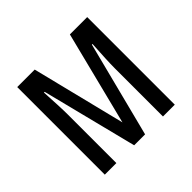

<svg xmlns="http://www.w3.org/2000/svg" viewBox="-136 -683 831 831"><g transform="rotate(-45 279.5 -268.0)"><path d="M493.7 -536.1V0H421.4V-295.9Q421.4 -318.8 423.1 -354.7Q424.8 -390.6 427.7 -437.5H423.8L312 0H245.1L134.8 -437.5H130.4Q132.8 -396.5 134.5 -358.6Q136.2 -320.8 136.2 -297.9V0H65.4V-536.1H172.4L279.3 -106L387.7 -536.1Z"/></g></svg>

Font: Open Sans Condensed
Style: Regular
Weight: 400
Width: 3
Designer: Monotype Design Team
Foundry: Monotype Imaging Inc.
Version: Version 3.000